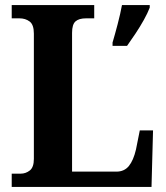

<svg xmlns="http://www.w3.org/2000/svg" viewBox="-20 -734 651 754"><path d="M26 0V-52H61Q81 -52 97 -64.5Q113 -77 113 -110V-602Q113 -637 96.5 -649.5Q80 -662 56 -662H26V-714H350V-662H318Q290 -662 276.5 -650Q263 -638 263 -605V-60H437Q468 -60 486 -82Q504 -104 514 -147L529 -222H581L575 0ZM422 -567Q431 -597 442 -639Q453 -681 459 -714H568V-704Q560 -683 545 -656Q530 -629 512 -602Q494 -575 479 -554H422Z"/></svg>

Font: Noto Serif Lao SemiCondensed
Style: Bold
Weight: 700
Width: 4
Designer: Monotype Design Team
Foundry: Monotype Imaging Inc.
Version: Version 2.003; ttfautohint (v1.8.4.7-5d5b)